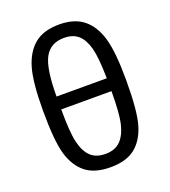

<svg xmlns="http://www.w3.org/2000/svg" viewBox="-138 -843 847 959"><g transform="rotate(-20 285.5 -364.0)"><path d="M418.9 -409.2Q417 -521 403.6 -571Q390.1 -621.1 362.3 -646.5Q334.5 -671.9 286.1 -671.9Q214.4 -671.9 183.1 -614.7Q151.9 -557.6 151.9 -409.2ZM286.1 -743.2Q367.2 -743.2 415 -704.6Q462.9 -666 484.9 -591.6Q506.8 -517.1 506.8 -365.2Q506.8 -202.6 485.4 -131.1Q463.9 -59.6 416.5 -22.2Q369.1 15.1 286.1 15.1Q202.1 15.1 154.5 -22.5Q106.9 -60.1 85.4 -132.1Q64 -204.1 64 -365.2Q64 -515.6 85.9 -590.6Q107.9 -665.5 155.8 -704.3Q203.6 -743.2 286.1 -743.2ZM151.9 -340.8Q151.9 -220.2 164.6 -166Q177.2 -111.8 205.6 -84Q233.9 -56.2 284.2 -56.2Q335 -56.2 363.8 -84.7Q392.6 -113.3 405.8 -167.7Q418.9 -222.2 418.9 -340.8Z"/></g></svg>

Font: Lorenzo Sans
Style: Regular
Weight: 400
Foundry: Intel Corporation
Version: Version 1.00; ttfautohint (v1.5)